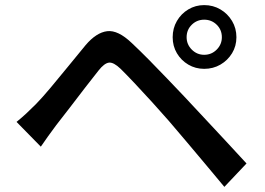

<svg xmlns="http://www.w3.org/2000/svg" viewBox="-20 -751 1040 753"><path d="M711.9 -605Q711.9 -576.7 732.2 -556.4Q752.4 -536.1 780.8 -536.1Q809.6 -536.1 829.8 -556.4Q850.1 -576.7 850.1 -605Q850.1 -634.3 829.8 -654.1Q809.6 -673.8 780.8 -673.8Q752.4 -673.8 732.2 -654.1Q711.9 -634.3 711.9 -605ZM657.2 -605Q657.2 -640.1 673.8 -668.7Q690.4 -697.3 718.5 -714.1Q746.6 -731 780.8 -731Q815.9 -731 844.5 -714.1Q873 -697.3 890.1 -668.7Q907.2 -640.1 907.2 -605Q907.2 -570.3 890.1 -542.2Q873 -514.2 844.5 -497.6Q815.9 -481 780.8 -481Q746.6 -481 718.5 -497.6Q690.4 -514.2 673.8 -542.2Q657.2 -570.3 657.2 -605ZM44.9 -272.9Q65.9 -290 83 -305.9Q100.1 -321.8 121.1 -342.8Q144.5 -366.7 177.7 -406.2Q210.9 -445.8 247.3 -490.5Q283.7 -535.2 315.9 -574.2Q357.9 -623.5 400.4 -628.7Q442.9 -633.8 497.1 -582Q528.3 -552.7 564.5 -516.1Q600.6 -479.5 636 -442.4Q671.4 -405.3 701.2 -374Q734.9 -337.9 777.6 -292.2Q820.3 -246.6 864.5 -199Q908.7 -151.4 946.8 -109.9L859.9 -18.1Q825.2 -60.1 786.4 -106.2Q747.6 -152.3 710.2 -196.8Q672.9 -241.2 642.1 -276.9Q612.8 -310.5 576.4 -350.6Q540 -390.6 506.6 -426Q473.1 -461.4 453.1 -481Q425.8 -507.3 407.5 -505.4Q389.2 -503.4 366.2 -474.1Q344.2 -446.8 313.7 -407Q283.2 -367.2 252.7 -327.4Q222.2 -287.6 200.2 -259.8Q184.1 -238.3 168 -215.8Q151.9 -193.4 140.1 -175.8Z"/></svg>

Font: Source Han Sans CN Medium
Style: Regular
Weight: 500
Designer: Ryoko NISHIZUKA  (kana, bopomofo & ideographs); Paul D. Hunt (Latin, Greek & Cyrillic); Sandoll Communications , Soo-you
Foundry: Adobe
Version: Version 2.004;hotconv 1.0.118;makeotfexe 2.5.65603